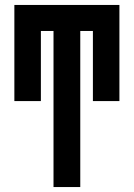

<svg xmlns="http://www.w3.org/2000/svg" viewBox="-20 -540 540 775"><path d="M196 215V-415H145V-132H38V-520H462V-132H355V-415H304V215Z"/></svg>

Font: Iosevka SS04 Extrabold
Style: Regular
Weight: 800
Monospace: yes
Designer: Belleve Invis
Foundry: Belleve Invis
Version: Version 19.0.0; ttfautohint (v1.8.4)